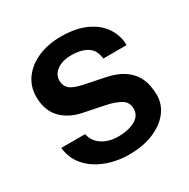

<svg xmlns="http://www.w3.org/2000/svg" viewBox="-166 -883 1027 1044"><g transform="rotate(-30 347.0 -361.0)"><path d="M352.5 10Q299 10 247.5 -3.5Q196 -17 153.2 -44Q110.5 -71 83 -111.5Q55.5 -152 50 -206.5H199.5Q210.5 -157.5 251.8 -131Q293 -104.5 352 -104.5Q411.5 -104.5 454.8 -127Q498 -149.5 498 -195.5Q498 -236.5 463 -256.5Q428 -276.5 375.5 -287L250.5 -312.5Q168.5 -328 120.5 -377.5Q72.5 -427 71 -510.5Q70.5 -578.5 107.2 -628.2Q144 -678 207.2 -705Q270.5 -732 349 -732Q442.5 -732 506.2 -702.8Q570 -673.5 603.2 -623.8Q636.5 -574 637.5 -513H491Q485 -570 446.5 -593Q408 -616 351.5 -616Q293 -616 258.5 -591.2Q224 -566.5 224 -527.5Q224 -496 244.8 -476.5Q265.5 -457 323.5 -444.5L447.5 -419Q513.5 -406 553 -380.5Q592.5 -355 612.2 -323Q632 -291 638.2 -257.8Q644.5 -224.5 644.5 -196.5Q644.5 -138 608 -91.2Q571.5 -44.5 505.8 -17.2Q440 10 352.5 10Z"/></g></svg>

Font: Public Sans
Style: Bold
Weight: 700
Designer: The Public Sans project authors (U.S. Web Design System). Libre Franklin designed by Pablo Impallari and Rodrigo Fuenzal
Version: Version 1.008; ttfautohint (v1.8.1) -l 8 -r 50 -G 200 -x 14 